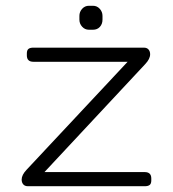

<svg xmlns="http://www.w3.org/2000/svg" viewBox="-20 -645 599 665"><path d="M255 -577V-590Q255 -604 264.5 -614.5Q274 -625 288 -625H302Q316 -625 325.5 -614.5Q335 -604 335 -590V-577Q335 -562 326 -552Q317 -542 302 -542H288Q274 -542 264.5 -552.5Q255 -563 255 -577ZM55 -23Q55 -39 72 -57L422 -431H96Q73 -431 73 -453V-460Q73 -471 78.5 -475.5Q84 -480 96 -480H478Q489 -480 494.5 -473.5Q500 -467 500 -457Q500 -441 483 -423L134 -49H481Q504 -49 504 -27V-20Q504 -9 498.5 -4.5Q493 0 481 0H77Q66 0 60.5 -6.5Q55 -13 55 -23Z"/></svg>

Font: Mitr ExtraLight
Style: Regular
Weight: 275
Designer: Thanarat Vachiruckul
Foundry: Cadson Demak Co.,Ltd.
Version: Version 1.001